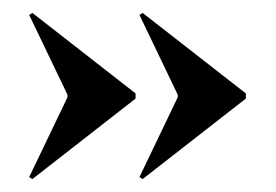

<svg xmlns="http://www.w3.org/2000/svg" viewBox="-20 -454 425 296"><path d="M189 -302 30 -178 25 -181 84 -304V-308L25 -431L30 -434L189 -310ZM359 -302 200 -178 195 -181 254 -304V-308L195 -431L200 -434L359 -310Z"/></svg>

Font: Moniqa Black Display
Style: Regular
Weight: 900
Designer: Rajesh Rajput
Foundry: Rajesh Rajput
Version: Version 1.000